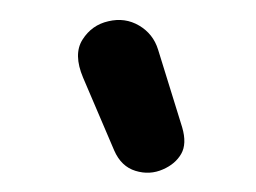

<svg xmlns="http://www.w3.org/2000/svg" viewBox="-33 -950 474 355"><g transform="rotate(5 204.0 -772.5)"><path d="M280 -643Q256.5 -630 229.5 -635.8Q202.5 -641.5 187 -670L118 -799Q96 -840.5 110.8 -869Q125.5 -897.5 155.5 -907Q185.5 -917 212.8 -904Q240 -891 251.5 -863L308.5 -723.5Q320 -694 311 -674.5Q302 -655 280 -643Z"/></g></svg>

Font: Edu QLD Hand
Style: Regular
Weight: 400
Designer: Tina and Corey Anderson, Eben Sorkin
Foundry: Sorkin Type Co.
Version: Version 2.000